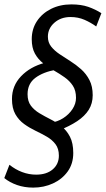

<svg xmlns="http://www.w3.org/2000/svg" viewBox="-22 -770 482 874"><path d="M232.5 -452.5Q174 -442 138.8 -415.5Q103.5 -389 103.5 -341Q103.5 -309 118.5 -289Q133.5 -269 157.2 -254.8Q181 -240.5 207.8 -227Q234.5 -213.5 258 -195Q281.5 -176.5 296.5 -147.5Q311.5 -118.5 311.5 -73.5Q311.5 -24.5 286 10.8Q260.5 46 219 65Q177.5 84 129.5 84Q89 84 55.5 72.2Q22 60.5 -2.5 40.5L21 -20Q47.5 1.5 78.5 13.2Q109.5 25 142.5 25Q190 25 218 1Q246 -23 246 -61.5Q246 -93.5 230.5 -113.8Q215 -134 190.8 -148Q166.5 -162 139.2 -175Q112 -188 87.8 -205.5Q63.5 -223 48 -250Q32.5 -277 32.5 -319.5Q32.5 -379.5 73.8 -422.8Q115 -466 181.5 -484ZM324 -324.5Q324 -358 309.5 -380Q295 -402 272 -418.2Q249 -434.5 223.2 -449.2Q197.5 -464 174.5 -482Q151.5 -500 137 -526Q122.5 -552 122.5 -591.5Q122.5 -638 146.2 -673.8Q170 -709.5 210.8 -729.8Q251.5 -750 303 -750Q347.5 -750 379.8 -738.8Q412 -727.5 439.5 -710L416 -649.5Q392 -667 362.8 -679.8Q333.5 -692.5 299 -692.5Q255 -692.5 225.5 -666.5Q196 -640.5 196 -603Q196 -577 210.8 -558.2Q225.5 -539.5 248.8 -523.8Q272 -508 298 -491.8Q324 -475.5 347.2 -454.8Q370.5 -434 385.2 -405.5Q400 -377 400 -336.5Q400 -299 382 -270.2Q364 -241.5 329.5 -218.5Q295 -195.5 245 -176L207.5 -211.5Q239 -215 265.5 -232Q292 -249 308 -273.5Q324 -298 324 -324.5Z"/></svg>

Font: Cabin
Style: Italic
Weight: 400
Width: 4
Italic angle: -10°
Designer: Pablo Impallari
Foundry: Pablo Impallari. http://www.impallari.com Igino Marini. http://www.ikern.com
Version: Version 3.001